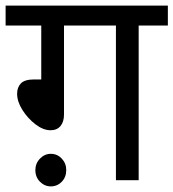

<svg xmlns="http://www.w3.org/2000/svg" viewBox="-20 -642 618 684"><path d="M208 -551V-234Q208 -208 195.5 -193Q183 -178 160 -178Q134 -178 106.5 -199Q79 -220 60 -250Q41 -280 41 -308Q41 -331 54.5 -345Q68 -359 102 -359H127V-551H0V-622H578V-551H474V0H393V-551ZM106 -36Q106 -60 122.5 -77Q139 -94 161 -94Q184 -94 200 -77Q216 -60 216 -36Q216 -11 200 5.5Q184 22 161 22Q139 22 122.5 5.5Q106 -11 106 -36Z"/></svg>

Font: Noto Sans Historical
Style: Regular
Weight: 400
Designer: Monotype Design Team
Foundry: Monotype Imaging Inc.
Version: Version 2.013; ttfautohint (v1.8.4.7-5d5b)